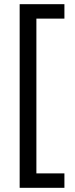

<svg xmlns="http://www.w3.org/2000/svg" viewBox="-20 -738 357 918"><path d="M288 160H74V-718H288V-649H154V91H288Z"/></svg>

Font: Noto Sans Lao Condensed
Style: Regular
Weight: 400
Width: 3
Designer: Monotype Design Team
Foundry: Monotype Imaging Inc.
Version: Version 2.003; ttfautohint (v1.8.4.7-5d5b)